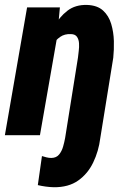

<svg xmlns="http://www.w3.org/2000/svg" viewBox="-28 -559 528 794"><path d="M208.5 -407.7 137.2 0H-7.8L84 -528.3H219.7ZM157.7 -281.7 144.5 -280.8Q149.9 -318.4 161.9 -363Q173.8 -407.7 195.6 -448.2Q217.3 -488.8 250.5 -514.4Q283.7 -540 332 -538.6Q374.5 -537.1 398.2 -515.4Q421.9 -493.7 431.9 -460Q441.9 -426.3 442.9 -389.4Q443.8 -352.5 440.4 -320.3L386.7 12.2Q379.9 66.4 357.4 113Q335 159.7 295.2 187.7Q255.4 215.8 194.8 215.3Q177.7 214.8 161.4 212.6Q145 210.4 128.4 206.5L145.5 86.4Q154.8 89.4 164.6 91.8Q174.3 94.2 184.6 94.2Q205.1 93.8 216.3 80.1Q227.5 66.4 232.9 47.4Q238.3 28.3 241.2 12.2L294.4 -320.8Q295.4 -332 297.6 -348.1Q299.8 -364.3 298.8 -379.9Q297.9 -395.5 290.5 -406.5Q283.2 -417.5 265.6 -418Q239.3 -419.4 220.5 -406.2Q201.7 -393.1 189.5 -371.8Q177.2 -350.6 169.4 -326.7Q161.6 -302.7 157.7 -281.7Z"/></svg>

Font: Roboto Condensed ExtraBold
Style: Italic
Weight: 800
Italic angle: -12°
Designer: Christian Robertson
Foundry: Google
Version: Version 3.008; 2023